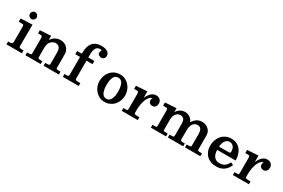

<svg xmlns="http://www.w3.org/2000/svg" viewBox="88 -1715 4086 2776"><g transform="rotate(30 2130.5 -327.0)"><path d="M141.1 -553.2Q141.1 -564.5 145.8 -575Q150.4 -585.4 158 -593.5Q165.5 -601.6 175.8 -606.2Q186 -610.8 197.8 -610.8Q209.5 -610.8 219.7 -606Q230 -601.1 237.5 -593.3Q245.1 -585.4 249.8 -574.7Q254.4 -564 254.4 -552.7Q254.4 -541 249.8 -530.5Q245.1 -520 237.5 -512.5Q230 -504.9 219.7 -500.5Q209.5 -496.1 197.8 -496.1Q186 -496.1 175.8 -500.7Q165.5 -505.4 158 -512.9Q150.4 -520.5 145.8 -531Q141.1 -541.5 141.1 -553.2ZM252.4 -67.9Q251.5 -77.1 251.5 -82Q251.5 -82 253.4 -434.1L60.5 -426.3L58.6 -371.1H109.9Q110.4 -371.1 129.4 -369.1Q134.8 -368.2 138.7 -362.8Q142.1 -358.4 143.1 -350.6Q144 -342.8 144 -331.5Q144 -331.5 144 -83.5Q144 -47.9 100.6 -46.9Q100.6 -46.9 69.3 -46.9V1H326.7V-46.9H307.6Q296.9 -46.9 285.6 -47.4Q254.4 -47.4 252.4 -67.9Z M874 -57.1Q876 -52.7 883.8 -50.3Q892.6 -48.8 903.3 -48.3Q914.6 -47.9 925.3 -47.9H943.4V0H688.5V-47.9H705.1Q709 -47.9 717.5 -48.1Q726.1 -48.3 735.1 -49.3Q744.1 -50.3 751.5 -52.2Q757.8 -53.7 758.8 -56.6Q761.2 -62 761.7 -69.8Q762.2 -77.6 762.2 -84V-258.8Q762.2 -281.7 758.8 -302.2Q754.9 -322.8 745.6 -337.9Q735.8 -353.5 719.2 -362.5Q702.6 -371.6 674.8 -371.6Q661.1 -371.6 647.5 -366.2Q634.3 -360.8 623.5 -353.5Q603.5 -340.3 592.3 -324.5Q581.1 -308.6 575.2 -290.5Q569.8 -272 568.4 -251.5Q566.9 -231 566.9 -209V-81.5Q566.9 -77.6 566.9 -72.8Q567.4 -67.9 568.4 -63.5Q569.3 -59.6 571.3 -55.7Q573.2 -52.7 577.1 -51.8Q582.5 -49.8 590.3 -48.8Q598.1 -47.9 606.7 -47.6Q615.2 -47.4 623 -47.4Q631.3 -47.9 637.7 -47.9H640.1V0H385.3V-47.9H422.9Q441.4 -47.4 449.7 -53.2Q458 -58.1 458 -77.6V-325.7Q458 -345.7 452.6 -354Q447.8 -361.8 439 -364.3Q429.7 -366.7 416.5 -365.2Q402.8 -364.3 387.7 -364.3H385.3V-417.5L566.9 -429.2V-360.4Q578.6 -376.5 591.8 -390.1Q607.4 -406.7 626.5 -418.9Q646 -431.2 668.9 -438Q691.4 -444.8 716.3 -444.8Q744.1 -444.8 769 -437Q793.9 -429.2 814 -414.1Q834 -398.9 847.9 -377.2Q861.8 -355.5 867.2 -328.6Q870.6 -311 870.6 -293.9Q871.1 -276.4 871.1 -259.8V-82.5Q871.1 -77.1 871.1 -69.3Q871.6 -62 873.5 -57.6Z M1189 -82.5Q1189 -74.7 1190.4 -65.9Q1192.4 -58.1 1198.7 -53.2Q1203.1 -50.8 1212.4 -49.3Q1222.2 -47.9 1233.9 -47.4Q1245.1 -47.4 1255.9 -47.4H1272.5H1273.9H1274.9V-45.9V-44.9V-2.4V-1V0H1273.9H1272.5H1012.2H1010.7H1009.8V-1V-2.4V-44.9V-46.4V-47.4H1011.2H1012.2L1043.9 -46.9Q1052.2 -46.9 1059.1 -47.9Q1065.9 -48.8 1070.8 -51.8Q1075.7 -54.2 1078.6 -59.6Q1081.1 -64.9 1081.1 -74.2V-373.5H1004.4H1002.9H1002V-374.5V-376V-424.3V-425.3V-426.8H1002.9H1004.4H1081.1V-449.2Q1081.1 -497.6 1091.8 -537.6Q1102.1 -577.6 1125.5 -606.9Q1148.9 -635.7 1186.8 -651.9Q1224.6 -668 1278.3 -668Q1299.8 -668 1322.8 -663.6Q1346.2 -659.7 1365.2 -649.4Q1384.8 -639.6 1397.5 -622.1Q1410.2 -604.5 1410.2 -578.1Q1410.2 -564.9 1405.8 -554Q1401.4 -543 1393.6 -534.7Q1385.7 -526.4 1374.8 -521.7Q1363.8 -517.1 1350.6 -517.1Q1341.3 -517.1 1331.1 -520Q1320.8 -522.9 1311.5 -528.8Q1302.7 -534.2 1296.4 -542.5Q1290 -550.8 1290 -562Q1290 -569.3 1292 -577.1Q1293.9 -584.5 1296.1 -591.3Q1298.3 -598.1 1300.3 -602.5Q1302.2 -606.9 1302.2 -607.9Q1302.2 -611.8 1299.8 -613.3Q1297.4 -615.2 1293.5 -616.2Q1289.1 -617.2 1284.7 -617.7Q1279.8 -617.7 1276.9 -617.7Q1255.9 -617.7 1241.2 -610.6Q1226.6 -603.5 1217.3 -591.3Q1207 -579.6 1201.2 -563.5Q1195.3 -547.9 1192.9 -530.3Q1189.9 -513.2 1189.2 -495.4Q1188.5 -477.5 1188.5 -461.9Q1188.5 -452.1 1188.5 -442.9Q1189 -435.1 1189 -426.3H1287.6H1288.6H1290V-425.3V-423.8V-376V-374.5V-373.5H1288.6H1287.6H1189Z M1798.8 -5.4Q1778.3 4.4 1755.9 9Q1733.4 13.7 1708.5 13.7Q1662.1 13.7 1623 -5.9Q1585 -24.9 1557.1 -56.4Q1529.3 -87.9 1513.7 -128.4Q1498 -168.9 1498 -211.4Q1498 -257.3 1512.9 -299.6Q1527.8 -341.8 1555.4 -374.3Q1583 -406.7 1622.6 -425.8Q1663.1 -445.3 1713.4 -445.3Q1761.7 -445.3 1801.8 -425.8Q1840.3 -406.2 1867.9 -374.3Q1895.5 -342.3 1910.9 -300.8Q1926.3 -259.3 1926.3 -215.3Q1926.3 -169.9 1910.6 -128.4Q1895 -86.9 1866.9 -55.4Q1838.9 -23.9 1798.8 -5.4ZM1775.4 -359.9Q1764.6 -374.5 1749.5 -382.8Q1734.4 -391.6 1713.4 -391.6Q1690.9 -391.6 1674.8 -383.3Q1658.7 -375 1648.4 -360.8Q1637.2 -346.7 1630.9 -328.1Q1624 -309.6 1620.6 -290Q1617.2 -270.5 1616.2 -250.7Q1615.2 -231 1615.2 -214.8Q1615.2 -199.2 1616.5 -179.9Q1617.7 -160.6 1621.1 -141.1Q1624.5 -121.6 1631.3 -103Q1637.7 -85 1648.9 -70.8Q1659.7 -56.2 1675 -47.9Q1690.4 -39.6 1711.9 -39.6Q1733.4 -39.6 1748.8 -47.9Q1764.2 -56.2 1774.9 -70.8Q1786.1 -85 1792.5 -103Q1799.3 -121.6 1803 -141.1Q1806.6 -160.6 1807.9 -179.9Q1809.1 -199.2 1809.1 -214.8Q1809.1 -230 1807.9 -249.3Q1806.6 -268.6 1803 -288.1Q1799.3 -307.6 1792.5 -326.7Q1785.6 -345.2 1775.4 -359.9Z M2173.8 -83Q2173.8 -75.2 2175.3 -66.4Q2176.8 -58.1 2183.6 -53.7Q2187.5 -51.3 2197.3 -49.8Q2207.5 -48.3 2219 -47.9Q2230.5 -47.4 2241.2 -47.4H2257.8H2259.3H2260.7V-45.9V-44.9V-2.4V-1V0H2259.3H2257.8H1995.6H1994.6H1993.2V-1V-2.4V-44.9V-45.9V-47.4H1994.6H1995.6H2029.3Q2038.6 -47.4 2045.4 -47.9Q2051.8 -48.3 2056.6 -50.3Q2061 -53.2 2063.5 -58.6Q2065.9 -64.5 2065.9 -74.7V-324.7Q2065.9 -345.2 2060.1 -353.5Q2054.7 -361.8 2045.4 -364.3Q2035.6 -366.7 2022 -365.2Q2007.8 -363.8 1992.2 -363.8H1990.7H1989.7V-364.7V-366.2V-415V-416.5V-417.5H1990.7H1992.2L2170.9 -428.7H2172.4H2173.8V-427.7V-426.3V-321.8Q2181.2 -338.4 2190.9 -355.5Q2204.1 -379.4 2221.9 -398.9Q2239.7 -418.5 2262.7 -431.2Q2286.1 -444.3 2313 -444.3Q2332.5 -444.3 2349.4 -438.7Q2366.2 -433.1 2378.7 -422.4Q2391.1 -411.6 2398.4 -395.8Q2405.8 -379.9 2405.8 -359.4Q2405.8 -344.2 2401.9 -330.6Q2397.9 -316.4 2389.6 -305.7Q2381.3 -294.9 2368.7 -288.3Q2356 -281.7 2339.4 -281.7Q2311.5 -281.7 2293.9 -297.9Q2275.4 -314.5 2275.4 -343.3Q2275.4 -355.5 2280.3 -367.2Q2283.2 -375.5 2288.1 -382.8Q2268.1 -377.9 2252.4 -364.7Q2233.9 -349.6 2220.5 -327.1Q2207 -304.7 2198.2 -277.8Q2189 -251 2183.6 -223.9Q2178.2 -196.8 2176 -171.6Q2173.8 -146.5 2173.8 -127.4Z M3112.3 -52.2Q3118.7 -53.7 3120.1 -56.6Q3122.6 -62 3122.6 -69.8Q3123 -77.6 3123 -84V-260.7Q3123 -280.3 3120.6 -299.8Q3118.2 -319.3 3109.9 -335.4Q3102.1 -351.1 3087.9 -361.3Q3073.2 -371.6 3049.8 -371.6Q3019 -371.6 3000 -358.9Q2980.5 -346.2 2968.8 -326.7Q2957 -306.6 2951.7 -282.2Q2946.3 -257.3 2946.3 -233.9V-73.2Q2946.3 -61 2953.1 -55.7Q2960.4 -50.3 2971.7 -48.3Q2982.9 -46.4 2995.1 -46.9Q3007.3 -47.9 3017.1 -47.9H3019.5V0H2763.7V-47.9H2781.2Q2785.2 -47.9 2793.2 -48.1Q2801.3 -48.3 2810.5 -49.3Q2819.3 -50.3 2826.7 -52.2Q2832.5 -53.7 2833.5 -56.6Q2835.9 -62 2836.9 -69.8Q2837.4 -77.6 2837.4 -84V-270Q2837.4 -288.1 2834.5 -309.1Q2831.1 -329.6 2820.3 -344.7Q2811 -356.9 2794.9 -364.3Q2778.8 -371.6 2763.2 -371.6Q2735.4 -371.6 2716.1 -359.6Q2696.8 -347.7 2684.6 -329.1Q2672.4 -310.5 2666.5 -287.4Q2660.6 -264.2 2660.6 -242.2V-75.7Q2660.6 -71.8 2661.1 -67.1Q2661.6 -62.5 2662.1 -59.1Q2662.6 -56.2 2663.6 -55.2Q2667.5 -52.2 2676.3 -50.3Q2685.1 -48.8 2695.3 -48.1Q2705.6 -47.4 2714.8 -47.4Q2724.6 -47.9 2730.5 -47.9H2732.9V0H2479V-47.9H2514.6Q2522.9 -47.9 2530.3 -48.3Q2536.6 -48.8 2541.5 -50.3Q2545.9 -53.2 2548.8 -58.1Q2551.3 -63.5 2551.3 -72.8V-325.2Q2551.3 -336.4 2550.3 -344.2Q2549.3 -351.6 2546.4 -356Q2543 -360.4 2536.6 -361.8Q2529.3 -363.8 2517.1 -363.8H2474.1V-417.5L2660.6 -429.2V-364.3Q2670.4 -378.9 2681.6 -392.1Q2696.3 -408.2 2713.4 -419.9Q2730.5 -431.6 2752 -438Q2772.9 -444.8 2796.4 -444.8Q2819.8 -444.8 2841.6 -438Q2863.3 -431.2 2880.9 -418.5Q2898.4 -405.8 2912.1 -387.2Q2923.8 -371.6 2930.7 -352.1Q2942.9 -370.6 2957 -386.2Q2972.7 -404.3 2991 -417.2Q3009.3 -430.2 3032.2 -437.5Q3055.7 -444.8 3082.5 -444.8Q3106.4 -444.8 3129.2 -438.2Q3151.9 -431.6 3170.7 -418.9Q3189.5 -406.2 3203.9 -388.2Q3218.3 -370.1 3226.1 -347.2Q3230.5 -332.5 3231.4 -315.9Q3232.4 -298.8 3232.4 -284.2V-83.5Q3232.4 -77.6 3232.4 -69.8Q3232.9 -62.5 3235.4 -57.6V-57.1Q3236.8 -52.7 3244.6 -50.3Q3253.9 -48.8 3264.6 -48.3Q3275.9 -47.9 3286.6 -47.9H3305.2V0H3050.3V-47.9H3066.9Q3070.8 -47.9 3079.3 -48.1Q3087.9 -48.3 3096.4 -49.3Q3105 -50.3 3112.3 -52.2Z M3700.7 -21.5Q3651.4 14.2 3576.7 14.2Q3524.4 14.2 3482.4 -1.5Q3440.9 -17.6 3412.1 -46.6Q3383.3 -75.7 3367.4 -116.5Q3351.6 -157.2 3351.6 -207Q3351.6 -253.9 3366.7 -296.9Q3381.8 -339.8 3409.9 -373Q3438 -406.2 3478.5 -425.8Q3519.5 -445.8 3571.3 -445.8Q3624.5 -445.8 3664.1 -425.3Q3702.6 -404.8 3728.3 -370.8Q3753.9 -336.9 3766.1 -293.5Q3778.8 -250 3778.8 -203.6V-202.1V-201.2H3777.3H3776.4H3470.2Q3470.7 -173.8 3476.6 -147.9Q3482.4 -120.6 3496.6 -98.6Q3510.7 -77.1 3533.7 -63.7Q3556.6 -50.3 3590.3 -50.3Q3618.7 -50.3 3640.1 -56.2Q3661.6 -62 3678.2 -73.5Q3694.8 -85 3708.5 -102.5Q3722.2 -120.1 3735.4 -143.1L3735.8 -144L3736.3 -145.5L3737.3 -145L3738.3 -144.5L3777.8 -125.5L3778.8 -124.5L3780.3 -124L3779.8 -123L3779.3 -122.1Q3764.6 -89.4 3745.1 -64.2Q3725.6 -39.1 3700.7 -21.5ZM3639.2 -357.4Q3628.4 -373 3611.3 -382.6Q3594.2 -392.1 3570.3 -392.1Q3543 -392.1 3524.4 -378.4Q3505.9 -365.2 3494.1 -344.2Q3481.9 -323.7 3476.6 -299.3Q3471.2 -276.4 3470.7 -255.4H3626.5Q3635.7 -255.4 3642.6 -256.3Q3648.4 -257.3 3652.3 -259.8Q3656.2 -262.7 3657.7 -267.6Q3659.7 -272.9 3659.7 -282.2Q3659.7 -302.7 3654.8 -322.3Q3649.9 -342.3 3639.2 -357.4Z M4029.3 -83Q4029.3 -75.2 4030.8 -66.4Q4032.2 -58.1 4039.1 -53.7Q4043 -51.3 4052.7 -49.8Q4063 -48.3 4074.5 -47.9Q4085.9 -47.4 4096.7 -47.4H4113.3H4114.7H4116.2V-45.9V-44.9V-2.4V-1V0H4114.7H4113.3H3851.1H3850.1H3848.6V-1V-2.4V-44.9V-45.9V-47.4H3850.1H3851.1H3884.8Q3894 -47.4 3900.9 -47.9Q3907.2 -48.3 3912.1 -50.3Q3916.5 -53.2 3918.9 -58.6Q3921.4 -64.5 3921.4 -74.7V-324.7Q3921.4 -345.2 3915.5 -353.5Q3910.2 -361.8 3900.9 -364.3Q3891.1 -366.7 3877.4 -365.2Q3863.3 -363.8 3847.7 -363.8H3846.2H3845.2V-364.7V-366.2V-415V-416.5V-417.5H3846.2H3847.7L4026.4 -428.7H4027.8H4029.3V-427.7V-426.3V-321.8Q4036.6 -338.4 4046.4 -355.5Q4059.6 -379.4 4077.4 -398.9Q4095.2 -418.5 4118.2 -431.2Q4141.6 -444.3 4168.5 -444.3Q4188 -444.3 4204.8 -438.7Q4221.7 -433.1 4234.1 -422.4Q4246.6 -411.6 4253.9 -395.8Q4261.2 -379.9 4261.2 -359.4Q4261.2 -344.2 4257.3 -330.6Q4253.4 -316.4 4245.1 -305.7Q4236.8 -294.9 4224.1 -288.3Q4211.4 -281.7 4194.8 -281.7Q4167 -281.7 4149.4 -297.9Q4130.9 -314.5 4130.9 -343.3Q4130.9 -355.5 4135.7 -367.2Q4138.7 -375.5 4143.6 -382.8Q4123.5 -377.9 4107.9 -364.7Q4089.4 -349.6 4075.9 -327.1Q4062.5 -304.7 4053.7 -277.8Q4044.4 -251 4039.1 -223.9Q4033.7 -196.8 4031.5 -171.6Q4029.3 -146.5 4029.3 -127.4Z"/></g></svg>

Font: RIT Rachana
Style: Bold
Weight: 700
Designer: Hussain KH
Version: 1.5.2